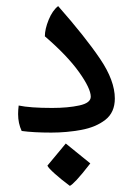

<svg xmlns="http://www.w3.org/2000/svg" viewBox="-20 -434 434 627"><path d="M147.5 -1Q89.4 -1 50.8 -6.3Q39.1 -31.2 39.1 -61.5Q39.1 -74.2 41 -89.4Q78.1 -81.5 150.4 -81.5Q201.7 -81.5 239 -89.6Q276.4 -97.7 276.4 -118.2Q276.4 -145 237.8 -199Q199.2 -252.9 126.5 -315.4Q126.5 -338.9 138.9 -369.4Q151.4 -399.9 169.9 -414.1Q258.3 -313.5 306.6 -242.2Q355 -170.9 355 -112.3Q355 -66.9 324 -42.7Q293 -18.6 245.4 -9.8Q197.8 -1 147.5 -1ZM208 172.9Q180.7 152.8 159.2 133.5Q137.7 114.3 134.8 106.9L194.8 34.7L274.9 99.6Q246.6 136.2 230.2 153.6Q213.9 170.9 208 172.9Z"/></svg>

Font: Harmattan SemiBold
Style: Regular
Weight: 600
Designer: George W. Nuss III and SIL International
Foundry: SIL International
Version: Version 4.000